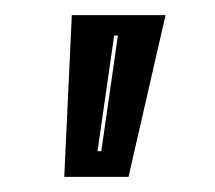

<svg xmlns="http://www.w3.org/2000/svg" viewBox="-20 -650 284 254"><path d="M65 -416 75 -630H199L150 -416ZM109 -450H114L136 -603H131Z"/></svg>

Font: Alumni Sans Inline One
Style: Italic
Weight: 400
Italic angle: -8°
Designer: Robert E. Leuschke
Foundry: Robert E. Leuschke
Version: Version 1.100; ttfautohint (v1.8.3)